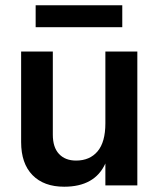

<svg xmlns="http://www.w3.org/2000/svg" viewBox="-20 -702 605 727"><path d="M443 -682V-599H115V-682ZM379 -507H500V0H379V-83Q339 5 223 5Q146 5 103 -39Q60 -83 60 -164V-507H180V-192Q180 -144 203.5 -119Q227 -94 268 -94Q320 -94 349.5 -129Q379 -164 379 -235Z"/></svg>

Font: Hind SemiBold
Style: Regular
Weight: 600
Designer: Manushi Parikh, Satya Rajpurohit
Foundry: Indian Type Foundry
Version: Version 2.001;PS 1.0;hotconv 1.0.79;makeotf.lib2.5.61930; tt